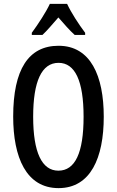

<svg xmlns="http://www.w3.org/2000/svg" viewBox="-20 -960 603 990"><path d="M326 -940H237C218 -899 178 -837 144 -791V-780H199C222 -801 251 -836 281 -870C311 -836 338 -804 365 -780H419V-791C385 -836 347 -895 326 -940ZM515 -358C515 -569 447 -724 282 -724C127 -724 48 -602 48 -359C48 -149 115 10 282 10C447 10 515 -146 515 -358ZM151 -358C151 -541 195 -636 282 -636C367 -636 411 -543 411 -358C411 -171 367 -80 281 -80C196 -80 151 -174 151 -358Z"/></svg>

Font: Noto Sans Arabic UI XCn Md
Style: Regular
Weight: 500
Width: 2
Designer: Monotype Design Team, Nadine Chahine and Nizar Qandah
Foundry: Monotype Imaging Inc.
Version: Version 2.010